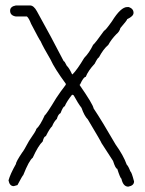

<svg xmlns="http://www.w3.org/2000/svg" viewBox="-20 -700 540 714"><path d="M39.1 -679.7H91.8Q105.5 -679.7 117.2 -658.2Q171.4 -561 216.8 -472.7Q220.2 -472.7 228.5 -455.1Q236.8 -448.2 248 -423.8H250Q267.1 -440.9 293 -484.4Q312.5 -504.4 326.2 -533.2Q334 -539.1 367.2 -585.9Q372.1 -586.4 396.5 -621.1Q429.2 -673.8 453.1 -673.8H459Q476.6 -667.5 476.6 -652.3Q476.6 -639.6 453.1 -628.9Q453.1 -625 427.7 -595.7Q424.3 -582 412.1 -572.3Q393.6 -553.2 382.8 -533.2Q363.8 -517.1 347.7 -486.3Q343.8 -486.3 332 -462.9Q308.1 -437.5 298.8 -414.1Q290.5 -414.1 277.3 -384.8H275.4Q325.7 -312.5 328.1 -296.9Q359.4 -250 410.2 -162.1Q439 -122.1 451.2 -87.9Q457.5 -82 464.8 -62.5Q469.2 -61 478.5 -25.4Q478.5 -9.8 457 -5.9Q438 -5.9 431.6 -35.2Q426.8 -38.1 416 -72.3Q409.7 -72.3 400.4 -101.6L357.4 -168Q357.4 -170.9 306.6 -255.9Q293.5 -269 283.2 -298.8Q270 -315.9 253.9 -345.7Q250 -347.7 248 -347.7Q228 -322.8 220.7 -304.7Q214.8 -304.7 205.1 -279.3Q196.3 -275.4 191.4 -257.8Q180.7 -248 173.8 -230.5Q164.6 -222.2 150.4 -193.4Q143.6 -193.4 138.7 -173.8Q122.6 -159.2 101.6 -113.3Q88.4 -104 66.4 -48.8Q64.5 -48.8 44.9 -11.7L31.2 -7.8Q15.6 -7.8 11.7 -29.3Q18.1 -52.7 39.1 -89.8Q39.1 -98.1 62.5 -132.8Q67.4 -137.7 87.9 -175.8Q115.2 -214.8 115.2 -220.7Q128.9 -232.4 146.5 -271.5Q151.4 -272.9 189.5 -335.9Q204.6 -358.9 224.6 -384.8V-388.7Q182.6 -445.8 168 -478.5Q140.1 -525.9 130.9 -546.9Q127.9 -549.3 95.7 -611.3Q87.4 -632.8 80.1 -638.7H39.1Q17.6 -642.1 17.6 -660.2Q17.6 -675.8 39.1 -679.7Z"/></svg>

Font: CEF Fonts CJK Mono
Style: Regular
Weight: 400
Designer: PartyBoss (派对大魔王)
Version: Release 2.25